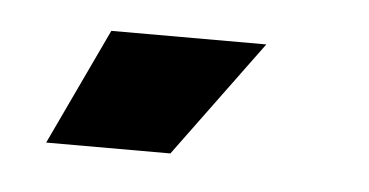

<svg xmlns="http://www.w3.org/2000/svg" viewBox="-26 -705 334 174"><g transform="rotate(5 141.5 -618.0)"><path d="M133 -565H20L70 -671H211Z"/></g></svg>

Font: Bricolage Grotesque 48pt Condensed Bricolage Grotesque 48pt Condensed Regular
Style: Bold
Weight: 700
Width: 3
Designer: Mathieu Triay
Foundry: Atelier Triay
Version: Version 1.000; ttfautohint (v1.8.4.7-5d5b);gftools[0.9.32]